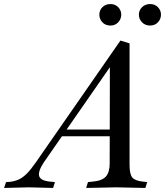

<svg xmlns="http://www.w3.org/2000/svg" viewBox="-90 -924 814 947"><path d="M-70 3 -60 -26 -42 -27Q-16 -30 4 -39.5Q24 -49 43.5 -69Q63 -89 86 -122L504 -724L549 -710V-111Q549 -65 562.5 -48.5Q576 -32 617 -28L636 -26L627 3L483 0L335 3L344 -26L365 -28Q413 -32 432 -53Q451 -74 451 -118L452 -624L494 -653L126 -123Q96 -77 103.5 -54.5Q111 -32 160 -28L181 -26L172 3L52 0ZM198 -252 220 -285H486L476 -252ZM455 -798Q430 -798 415 -814Q400 -830 400 -852Q400 -873 415 -888.5Q430 -904 455 -904Q478 -904 493 -888.5Q508 -873 508 -852Q508 -830 493 -814Q478 -798 455 -798ZM650 -798Q626 -798 610.5 -814Q595 -830 595 -852Q595 -873 610.5 -888.5Q626 -904 650 -904Q674 -904 689 -888.5Q704 -873 704 -852Q704 -830 689 -814Q674 -798 650 -798Z"/></svg>

Font: Baskervville Medium
Style: Italic
Weight: 500
Italic angle: -18°
Version: Version 1.100